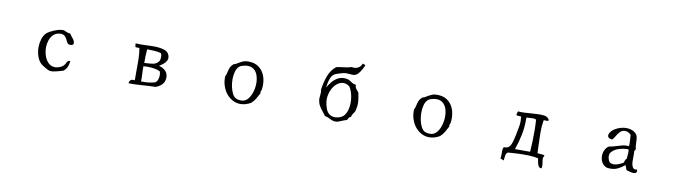

<svg xmlns="http://www.w3.org/2000/svg" viewBox="-35 -1297 7071 2003"><g transform="rotate(10 3500.0 -295.5)"><path d="M682 -355Q678 -338 658.5 -335Q639 -332 622 -340Q609 -357 600.5 -378Q592 -399 578 -413Q568 -424 551 -429Q534 -434 507 -429Q472 -422 449 -397.5Q426 -373 415 -338.5Q404 -304 403 -266Q403 -220 417.5 -176.5Q432 -133 461 -105Q490 -77 532 -77Q554 -77 582 -88Q597 -94 608.5 -103Q620 -112 627 -121Q633 -128 637.5 -139Q642 -150 651 -159.5Q660 -169 678 -169Q674 -131 663 -105.5Q652 -80 627 -58Q622 -57 617.5 -55.5Q613 -54 609 -52Q566 -39 524.5 -31Q483 -23 452 -43Q439 -51 421 -61Q403 -71 392 -80Q358 -109 341.5 -158Q325 -207 326 -259Q327 -301 339.5 -340.5Q352 -380 377 -406Q389 -418 419 -434Q449 -450 484 -462Q519 -474 545 -473Q556 -473 565.5 -469.5Q575 -466 584 -461Q594 -457 604.5 -453.5Q615 -450 627 -451Q636 -435 648 -421.5Q660 -408 670 -393Q680 -378 682 -355Z M1686 -216Q1695 -197 1695 -172.5Q1695 -148 1683 -120Q1668 -95 1646 -80Q1624 -65 1601 -57Q1569 -57 1537 -55Q1505 -53 1474 -51Q1432 -48 1392.5 -46Q1353 -44 1316 -46Q1318 -69 1331.5 -80.5Q1345 -92 1375 -87Q1375 -106 1375 -126Q1375 -146 1375 -168Q1376 -234 1375 -303.5Q1374 -373 1364 -428Q1360 -428 1356.5 -428Q1353 -428 1349 -428Q1340 -428 1332.5 -428Q1325 -428 1320 -432Q1321 -437 1320 -441.5Q1319 -446 1318 -450Q1317 -455 1316.5 -460Q1316 -465 1320 -469Q1342 -466 1371 -466.5Q1400 -467 1432 -468Q1453 -469 1475 -469.5Q1497 -470 1518 -470Q1574 -469 1618.5 -456Q1663 -443 1676 -402Q1685 -373 1673.5 -350Q1662 -327 1641 -310Q1620 -293 1598 -280Q1629 -272 1652 -255.5Q1675 -239 1686 -216ZM1616 -224Q1594 -236 1562 -242Q1530 -248 1497 -249Q1464 -250 1438 -247Q1438 -230 1438.5 -210Q1439 -190 1440 -170Q1441 -144 1441.5 -121.5Q1442 -99 1441 -87Q1483 -85 1519 -89.5Q1555 -94 1586 -102Q1603 -111 1612 -131.5Q1621 -152 1622.5 -177Q1624 -202 1616 -224ZM1594 -413Q1560 -424 1520 -425.5Q1480 -427 1446 -428Q1443 -399 1441.5 -356.5Q1440 -314 1441 -283Q1445 -283 1449 -283Q1453 -283 1457 -284Q1495 -285 1531.5 -290.5Q1568 -296 1590 -325Q1601 -337 1603 -365.5Q1605 -394 1594 -413Z M2697 -222Q2696 -218 2695 -215Q2694 -212 2692 -209Q2690 -204 2688.5 -198Q2687 -192 2690 -182Q2674 -151 2656 -120Q2638 -89 2612 -67Q2585 -51 2558.5 -43.5Q2532 -36 2506 -35Q2457 -34 2415 -58Q2373 -82 2344 -122Q2320 -157 2307 -200.5Q2294 -244 2297 -293Q2308 -314 2312.5 -337.5Q2317 -361 2325.5 -384Q2334 -407 2356 -427Q2361 -432 2372.5 -435Q2384 -438 2394 -445Q2423 -463 2452 -476Q2481 -489 2530 -485Q2580 -481 2614.5 -457.5Q2649 -434 2670 -397Q2691 -360 2697.5 -314.5Q2704 -269 2697 -222ZM2629 -277Q2629 -320 2616.5 -358Q2604 -396 2577 -418Q2560 -432 2536.5 -437.5Q2513 -443 2482 -438Q2463 -434 2446.5 -428.5Q2430 -423 2419 -412Q2397 -391 2387 -353.5Q2377 -316 2377 -274Q2377 -234 2385.5 -195Q2394 -156 2409 -126.5Q2424 -97 2445 -85Q2462 -76 2483 -73.5Q2504 -71 2522 -74Q2555 -80 2579 -111Q2603 -142 2616 -186.5Q2629 -231 2629 -277Z M3717 -657Q3708 -639 3694 -612.5Q3680 -586 3661 -564.5Q3642 -543 3617 -539Q3609 -538 3598 -538.5Q3587 -539 3575 -540Q3558 -542 3540 -542.5Q3522 -543 3505 -539Q3496 -537 3477 -531.5Q3458 -526 3440.5 -520Q3423 -514 3416 -509Q3391 -493 3379.5 -467Q3368 -441 3360 -403Q3359 -393 3356 -376.5Q3353 -360 3353 -360Q3372 -392 3398 -423.5Q3424 -455 3460 -474Q3496 -493 3545 -487Q3567 -485 3582.5 -474.5Q3598 -464 3614.5 -454Q3631 -444 3654 -442Q3655 -414 3668 -398Q3681 -382 3694 -367Q3705 -319 3709 -274.5Q3713 -230 3698 -175Q3696 -166 3691 -158.5Q3686 -151 3681 -144Q3674 -134 3669 -124.5Q3664 -115 3664 -104Q3648 -100 3641 -88.5Q3634 -77 3627 -64Q3615 -61 3603 -56.5Q3591 -52 3579 -47Q3561 -39 3543 -32.5Q3525 -26 3505 -27Q3485 -28 3467 -36Q3449 -44 3431.5 -53Q3414 -62 3394 -64Q3379 -86 3359.5 -109.5Q3340 -133 3324.5 -160Q3309 -187 3305 -219Q3304 -231 3304.5 -242.5Q3305 -254 3307 -265Q3308 -281 3309 -296Q3310 -311 3305 -327Q3316 -407 3341 -475.5Q3366 -544 3420 -587Q3458 -596 3501 -600Q3544 -604 3579 -616Q3620 -608 3648.5 -624.5Q3677 -641 3687 -672Q3705 -668 3717 -657ZM3597 -115Q3619 -145 3627.5 -186.5Q3636 -228 3633 -271.5Q3630 -315 3618 -353.5Q3606 -392 3587 -416Q3543 -446 3503 -435Q3463 -424 3434 -389Q3406 -356 3392 -309.5Q3378 -263 3382 -219Q3386 -181 3400 -142.5Q3414 -104 3442 -86Q3469 -69 3500 -70Q3531 -71 3557.5 -83.5Q3584 -96 3597 -115Z M4697 -222Q4696 -218 4695 -215Q4694 -212 4692 -209Q4690 -204 4688.5 -198Q4687 -192 4690 -182Q4674 -151 4656 -120Q4638 -89 4612 -67Q4585 -51 4558.5 -43.5Q4532 -36 4506 -35Q4457 -34 4415 -58Q4373 -82 4344 -122Q4320 -157 4307 -200.5Q4294 -244 4297 -293Q4308 -314 4312.5 -337.5Q4317 -361 4325.5 -384Q4334 -407 4356 -427Q4361 -432 4372.5 -435Q4384 -438 4394 -445Q4423 -463 4452 -476Q4481 -489 4530 -485Q4580 -481 4614.5 -457.5Q4649 -434 4670 -397Q4691 -360 4697.5 -314.5Q4704 -269 4697 -222ZM4629 -277Q4629 -320 4616.5 -358Q4604 -396 4577 -418Q4560 -432 4536.5 -437.5Q4513 -443 4482 -438Q4463 -434 4446.5 -428.5Q4430 -423 4419 -412Q4397 -391 4387 -353.5Q4377 -316 4377 -274Q4377 -234 4385.5 -195Q4394 -156 4409 -126.5Q4424 -97 4445 -85Q4462 -76 4483 -73.5Q4504 -71 4522 -74Q4555 -80 4579 -111Q4603 -142 4616 -186.5Q4629 -231 4629 -277Z M5721 -54Q5708 -37 5708.5 -19Q5709 -1 5713 18Q5715 33 5716.5 48.5Q5718 64 5714 80Q5695 83 5684.5 69.5Q5674 56 5669 35Q5664 14 5661 -7Q5660 -14 5659 -17Q5611 -27 5555 -28.5Q5499 -30 5443 -27.5Q5387 -25 5339 -21Q5321 -10 5316.5 15.5Q5312 41 5310 68Q5301 64 5291.5 60.5Q5282 57 5273 53Q5276 43 5276.5 30.5Q5277 18 5277 4Q5276 -16 5277.5 -36Q5279 -56 5288 -69Q5323 -66 5341.5 -84.5Q5360 -103 5370 -135.5Q5380 -168 5388 -206Q5390 -214 5391.5 -221Q5393 -228 5394 -235Q5404 -282 5410 -322Q5416 -362 5410 -414Q5405 -416 5399 -416.5Q5393 -417 5387 -416Q5379 -416 5371 -417Q5363 -418 5358 -425Q5359 -436 5362.5 -444.5Q5366 -453 5369 -462Q5399 -459 5434 -460.5Q5469 -462 5505 -465Q5545 -468 5583 -469.5Q5621 -471 5651 -466Q5667 -464 5683 -451.5Q5699 -439 5699 -422Q5694 -418 5684.5 -417.5Q5675 -417 5666 -418Q5660 -418 5655 -418.5Q5650 -419 5648 -417Q5637 -353 5637.5 -288.5Q5638 -224 5641 -155Q5642 -134 5642.5 -112.5Q5643 -91 5644 -69Q5651 -66 5660 -65.5Q5669 -65 5678 -65Q5691 -64 5703 -62.5Q5715 -61 5721 -54ZM5569 -410Q5555 -418 5537 -418Q5519 -418 5501 -416Q5492 -415 5483 -414.5Q5474 -414 5466 -414Q5468 -317 5450.5 -231Q5433 -145 5406 -69H5566Q5570 -117 5572 -178Q5574 -239 5573.5 -300Q5573 -361 5569 -410Z M6698 -80Q6703 -55 6693 -46.5Q6683 -38 6666 -38Q6647 -38 6625 -45Q6603 -52 6590 -55Q6586 -69 6580 -80Q6574 -91 6572 -106Q6538 -77 6495.5 -56.5Q6453 -36 6390 -43Q6354 -52 6334.5 -80.5Q6315 -109 6312 -144.5Q6309 -180 6322.5 -213Q6336 -246 6365 -265Q6386 -268 6406.5 -273.5Q6427 -279 6446 -285Q6476 -295 6507 -302.5Q6538 -310 6572 -306Q6574 -332 6572 -364.5Q6570 -397 6568 -425Q6555 -440 6536 -448.5Q6517 -457 6498 -455Q6469 -452 6449.5 -430.5Q6430 -409 6416 -383.5Q6402 -358 6387 -343Q6346 -347 6339.5 -369.5Q6333 -392 6357 -421Q6380 -449 6424 -468Q6468 -487 6514 -487Q6541 -487 6565.5 -479.5Q6590 -472 6609 -455Q6630 -436 6634 -414Q6638 -392 6639 -364Q6639 -347 6640.5 -328Q6642 -309 6647 -288Q6647 -284 6645 -281Q6643 -278 6641 -276Q6639 -273 6637 -270Q6635 -267 6635 -262Q6636 -250 6636 -235.5Q6636 -221 6636 -206Q6636 -183 6636 -160Q6636 -137 6641 -118Q6646 -96 6659.5 -84.5Q6673 -73 6698 -80ZM6572 -173Q6572 -179 6572.5 -188Q6573 -197 6574 -206Q6576 -228 6576.5 -248.5Q6577 -269 6568 -273Q6507 -271 6460 -253.5Q6413 -236 6387 -198Q6378 -169 6385 -143Q6392 -117 6402 -106Q6424 -90 6450.5 -91.5Q6477 -93 6502.5 -104Q6528 -115 6546 -125Q6551 -140 6557.5 -155Q6564 -170 6572 -173Z"/></g></svg>

Font: Yuji Boku
Style: Regular
Weight: 400
Designer: Kataoka Yuji
Foundry: Kinuta Font Factory
Version: Version 3.002